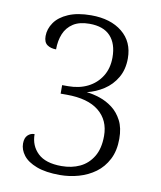

<svg xmlns="http://www.w3.org/2000/svg" viewBox="-83 -790 724 866"><g transform="rotate(10 279.5 -357.0)"><path d="M250 10Q185 10 143 -6Q101 -22 81.5 -47.5Q62 -73 62 -101Q62 -127 75 -139.5Q88 -152 106 -152Q106 -99 141.5 -65Q177 -31 250 -31Q297 -31 334 -48.5Q371 -66 393.5 -103Q416 -140 416 -198Q416 -270 365.5 -311Q315 -352 218 -352H190V-391H217Q268 -391 307 -410.5Q346 -430 369 -466.5Q392 -503 392 -553Q392 -616 360 -650.5Q328 -685 264 -685Q218 -685 189.5 -666.5Q161 -648 148 -616.5Q135 -585 135 -545Q110 -545 94 -556.5Q78 -568 78 -596Q78 -629 98.5 -658.5Q119 -688 161 -706Q203 -724 265 -724Q354 -724 407.5 -680.5Q461 -637 461 -561Q461 -510 439 -472.5Q417 -435 381.5 -412Q346 -389 305 -379Q334 -376 365.5 -365.5Q397 -355 424 -334.5Q451 -314 468.5 -280.5Q486 -247 486 -197Q486 -142 465.5 -102.5Q445 -63 411.5 -38.5Q378 -14 336 -2Q294 10 250 10Z"/></g></svg>

Font: Noto Serif Gujarati Light
Style: Regular
Weight: 300
Version: Version 2.102